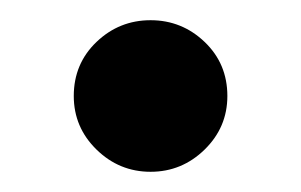

<svg xmlns="http://www.w3.org/2000/svg" viewBox="-20 -513 298 190"><path d="M129 -343Q98 -343 75.5 -365Q53 -387 53 -418Q53 -450 75.5 -471.5Q98 -493 129 -493Q160 -493 182.5 -471.5Q205 -450 205 -418Q205 -387 182.5 -365Q160 -343 129 -343Z"/></svg>

Font: Zen Kaku Gothic Antique
Style: Bold
Weight: 700
Designer: Yoshimichi Ohira
Foundry: Positype
Version: Version 1.001